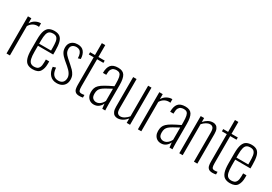

<svg xmlns="http://www.w3.org/2000/svg" viewBox="29 -1671 3669 2587"><g transform="rotate(30 1864.0 -377.0)"><path d="M64 0V-578H117V-500Q143 -543 181.5 -563.5Q220 -584 254 -584Q256 -584 258.5 -584Q261 -584 264 -583V-528Q260 -530 253.5 -530.5Q247 -531 242 -531Q202 -531 170.5 -512Q139 -493 117 -457V0Z M473 9Q427 9 394 -9.5Q361 -28 343.5 -76.5Q326 -125 326 -214V-368Q326 -459 344 -506Q362 -553 395.5 -570Q429 -587 474 -587Q528 -587 559 -564Q590 -541 603 -490.5Q616 -440 616 -357V-302H379V-210Q379 -141 388.5 -102Q398 -63 419 -47Q440 -31 473 -31Q494 -31 515 -38Q536 -45 550 -71Q564 -97 564 -152V-195H616V-157Q616 -83 585.5 -37Q555 9 473 9ZM379 -334H564V-379Q564 -431 558.5 -468.5Q553 -506 534 -526.5Q515 -547 474 -547Q442 -547 420.5 -533.5Q399 -520 389 -483.5Q379 -447 379 -378Z M847 9Q779 9 739 -35.5Q699 -80 693 -156L738 -169Q743 -96 771.5 -63.5Q800 -31 849 -31Q893 -31 917 -55.5Q941 -80 941 -125Q941 -156 920.5 -189.5Q900 -223 856 -260L789 -317Q746 -354 726 -387.5Q706 -421 706 -464Q706 -504 722.5 -531Q739 -558 768.5 -572.5Q798 -587 837 -587Q902 -587 934 -546Q966 -505 968 -436L929 -424Q928 -469 916.5 -496Q905 -523 885.5 -535Q866 -547 840 -547Q802 -547 778.5 -527.5Q755 -508 755 -470Q755 -438 767.5 -414.5Q780 -391 814 -360L883 -299Q909 -277 933 -252Q957 -227 972.5 -196.5Q988 -166 988 -124Q988 -82 970.5 -52.5Q953 -23 921.5 -7Q890 9 847 9Z M1199 6Q1159 6 1139 -10Q1119 -26 1113 -53Q1107 -80 1107 -114V-543H1031V-578H1107V-763H1160V-578H1258V-543H1160V-121Q1160 -74 1169 -55Q1178 -36 1210 -36Q1220 -36 1231.5 -37.5Q1243 -39 1253 -41V0Q1241 3 1226 4.5Q1211 6 1199 6Z M1424 9Q1389 9 1363 -7Q1337 -23 1322.5 -51.5Q1308 -80 1308 -117Q1308 -154 1317.5 -181.5Q1327 -209 1352 -233Q1377 -257 1423.5 -283.5Q1470 -310 1544 -345V-386Q1544 -449 1536.5 -484Q1529 -519 1511.5 -533Q1494 -547 1464 -547Q1441 -547 1420 -539Q1399 -531 1385.5 -507.5Q1372 -484 1372 -438V-423H1320Q1320 -506 1353.5 -546.5Q1387 -587 1466 -587Q1539 -587 1568 -541Q1597 -495 1597 -392V-101Q1597 -93 1597.5 -70.5Q1598 -48 1598.5 -27Q1599 -6 1600 0H1554Q1552 -21 1549 -44Q1546 -67 1545 -77Q1532 -41 1500 -16Q1468 9 1424 9ZM1437 -35Q1462 -35 1482 -46.5Q1502 -58 1518 -76.5Q1534 -95 1544 -116V-306Q1491 -278 1455.5 -258Q1420 -238 1399.5 -220Q1379 -202 1370 -179.5Q1361 -157 1361 -125Q1361 -73 1385 -54Q1409 -35 1437 -35Z M1792 9Q1766 9 1745.5 -3.5Q1725 -16 1713 -43.5Q1701 -71 1701 -117V-578H1754V-123Q1754 -70 1770.5 -51Q1787 -32 1815 -32Q1846 -32 1877 -51.5Q1908 -71 1934 -102V-578H1986V0H1934V-68Q1906 -33 1869.5 -12Q1833 9 1792 9Z M2108 0V-578H2161V-500Q2187 -543 2225.5 -563.5Q2264 -584 2298 -584Q2300 -584 2302.5 -584Q2305 -584 2308 -583V-528Q2304 -530 2297.5 -530.5Q2291 -531 2286 -531Q2246 -531 2214.5 -512Q2183 -493 2161 -457V0Z M2470 9Q2435 9 2409 -7Q2383 -23 2368.5 -51.5Q2354 -80 2354 -117Q2354 -154 2363.5 -181.5Q2373 -209 2398 -233Q2423 -257 2469.5 -283.5Q2516 -310 2590 -345V-386Q2590 -449 2582.5 -484Q2575 -519 2557.5 -533Q2540 -547 2510 -547Q2487 -547 2466 -539Q2445 -531 2431.5 -507.5Q2418 -484 2418 -438V-423H2366Q2366 -506 2399.5 -546.5Q2433 -587 2512 -587Q2585 -587 2614 -541Q2643 -495 2643 -392V-101Q2643 -93 2643.5 -70.5Q2644 -48 2644.5 -27Q2645 -6 2646 0H2600Q2598 -21 2595 -44Q2592 -67 2591 -77Q2578 -41 2546 -16Q2514 9 2470 9ZM2483 -35Q2508 -35 2528 -46.5Q2548 -58 2564 -76.5Q2580 -95 2590 -116V-306Q2537 -278 2501.5 -258Q2466 -238 2445.5 -220Q2425 -202 2416 -179.5Q2407 -157 2407 -125Q2407 -73 2431 -54Q2455 -35 2483 -35Z M2752 0V-578H2805V-516Q2832 -548 2867 -567.5Q2902 -587 2942 -587Q2968 -587 2988.5 -574.5Q3009 -562 3021 -534.5Q3033 -507 3033 -461V0H2980V-455Q2980 -508 2963.5 -527Q2947 -546 2919 -546Q2890 -546 2860.5 -528.5Q2831 -511 2805 -482V0Z M3270 6Q3230 6 3210 -10Q3190 -26 3184 -53Q3178 -80 3178 -114V-543H3102V-578H3178V-763H3231V-578H3329V-543H3231V-121Q3231 -74 3240 -55Q3249 -36 3281 -36Q3291 -36 3302.5 -37.5Q3314 -39 3324 -41V0Q3312 3 3297 4.5Q3282 6 3270 6Z M3542 9Q3496 9 3463 -9.5Q3430 -28 3412.5 -76.5Q3395 -125 3395 -214V-368Q3395 -459 3413 -506Q3431 -553 3464.5 -570Q3498 -587 3543 -587Q3597 -587 3628 -564Q3659 -541 3672 -490.5Q3685 -440 3685 -357V-302H3448V-210Q3448 -141 3457.5 -102Q3467 -63 3488 -47Q3509 -31 3542 -31Q3563 -31 3584 -38Q3605 -45 3619 -71Q3633 -97 3633 -152V-195H3685V-157Q3685 -83 3654.5 -37Q3624 9 3542 9ZM3448 -334H3633V-379Q3633 -431 3627.5 -468.5Q3622 -506 3603 -526.5Q3584 -547 3543 -547Q3511 -547 3489.5 -533.5Q3468 -520 3458 -483.5Q3448 -447 3448 -378Z"/></g></svg>

Font: Oswald ExtraLight
Style: Regular
Weight: 250
Designer: Vernon Adams
Foundry: Vernon Adams
Version: Version 4.103;gftools[0.9.33.dev8+g029e19f]